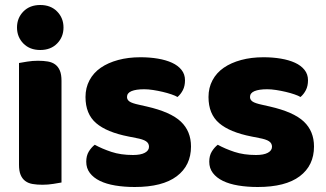

<svg xmlns="http://www.w3.org/2000/svg" viewBox="-20 -731 1306 768"><path d="M48 -621Q48 -659 73.5 -685Q99 -711 141 -711Q183 -711 208.5 -685Q234 -659 234 -621Q234 -583 208.5 -557Q183 -531 141 -531Q99 -531 73.5 -557Q48 -583 48 -621ZM226 -1Q215 1 193.5 4.5Q172 8 150 8Q128 8 110.5 5Q93 2 81 -7Q69 -16 62.5 -31.5Q56 -47 56 -72V-479Q67 -481 88.5 -484.5Q110 -488 132 -488Q154 -488 171.5 -485Q189 -482 201 -473Q213 -464 219.5 -448.5Q226 -433 226 -408Z M744 -145Q744 -69 687 -26Q630 17 519 17Q477 17 441 11Q405 5 379.5 -7.5Q354 -20 339.5 -39Q325 -58 325 -84Q325 -108 335 -124.5Q345 -141 359 -152Q388 -136 425.5 -123.5Q463 -111 512 -111Q543 -111 559.5 -120Q576 -129 576 -144Q576 -158 564 -166Q552 -174 524 -179L494 -185Q407 -202 364.5 -238.5Q322 -275 322 -343Q322 -380 338 -410Q354 -440 383 -460Q412 -480 452.5 -491Q493 -502 542 -502Q579 -502 611.5 -496.5Q644 -491 668 -480Q692 -469 706 -451.5Q720 -434 720 -410Q720 -387 711.5 -370.5Q703 -354 690 -343Q682 -348 666 -353.5Q650 -359 631 -363.5Q612 -368 592.5 -371Q573 -374 557 -374Q524 -374 506 -366.5Q488 -359 488 -343Q488 -332 498 -325Q508 -318 536 -312L567 -305Q663 -283 703.5 -244.5Q744 -206 744 -145Z M1236 -145Q1236 -69 1179 -26Q1122 17 1011 17Q969 17 933 11Q897 5 871.5 -7.5Q846 -20 831.5 -39Q817 -58 817 -84Q817 -108 827 -124.5Q837 -141 851 -152Q880 -136 917.5 -123.5Q955 -111 1004 -111Q1035 -111 1051.5 -120Q1068 -129 1068 -144Q1068 -158 1056 -166Q1044 -174 1016 -179L986 -185Q899 -202 856.5 -238.5Q814 -275 814 -343Q814 -380 830 -410Q846 -440 875 -460Q904 -480 944.5 -491Q985 -502 1034 -502Q1071 -502 1103.5 -496.5Q1136 -491 1160 -480Q1184 -469 1198 -451.5Q1212 -434 1212 -410Q1212 -387 1203.5 -370.5Q1195 -354 1182 -343Q1174 -348 1158 -353.5Q1142 -359 1123 -363.5Q1104 -368 1084.5 -371Q1065 -374 1049 -374Q1016 -374 998 -366.5Q980 -359 980 -343Q980 -332 990 -325Q1000 -318 1028 -312L1059 -305Q1155 -283 1195.5 -244.5Q1236 -206 1236 -145Z"/></svg>

Font: Baloo Cyrillic
Style: Regular
Weight: 400
Designer: Ek Type, Denis Ignatov
Foundry: Ek Type
Version: Version 1.50 July 26, 2019